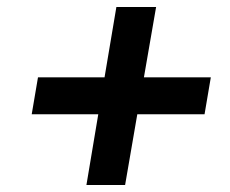

<svg xmlns="http://www.w3.org/2000/svg" viewBox="-20 -536 660 551"><path d="M71 -208 89 -314H280L314 -516H428L393 -314H585L567 -208H374L339 -5H228L262 -208Z"/></svg>

Font: Jost* Medium
Style: Italic
Weight: 500
Italic angle: -10°
Version: Version 3.7